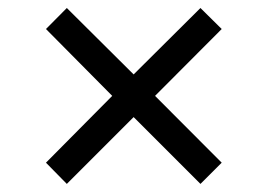

<svg xmlns="http://www.w3.org/2000/svg" viewBox="-20 -599 665 477"><path d="M146 -142.1 94.2 -194.8 258.8 -360.8 94.2 -526.9 146 -579.1 312 -414.1 478 -579.1 530.8 -526.9 365.2 -360.8 530.8 -194.8 478 -142.1 312 -308.1Z"/></svg>

Font: Lumene Sans Expanded
Style: Regular
Weight: 400
Width: 7
Designer: Deni Anggara
Version: Version 1.003;Glyphs 3.1.2 (3151)